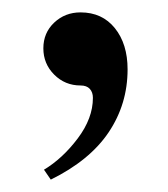

<svg xmlns="http://www.w3.org/2000/svg" viewBox="-20 -128 272 310"><path d="M51 146Q81 128 105.5 95.5Q130 63 130 30Q130 21 125 15.5Q120 10 110 10Q85 10 67.5 -7.5Q50 -25 50 -50Q50 -75 67.5 -91.5Q85 -108 110 -108Q145 -108 165.5 -82.5Q186 -57 186 -16Q186 40 155.5 85.5Q125 131 62 162Z"/></svg>

Font: Prata
Style: Regular
Weight: 400
Designer: Ivan Petrov
Foundry: Cyreal
Version: Version 2.000